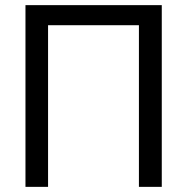

<svg xmlns="http://www.w3.org/2000/svg" viewBox="-20 -727 728 747"><path d="M609.4 0H520.5V-628.9H167V0H79.1V-707H609.4Z"/></svg>

Font: Pretendard Std Variable
Style: Regular
Weight: 400
Designer: Base glyphs from Inter by Rasmus Andersson; Hangeul glyphs from Noto Sans CJK(Source Han Sans) by Jang Soo-young and Kan
Foundry: Kil Hyung-jin
Version: Version 1.309;Glyphs 3.2 (3225)